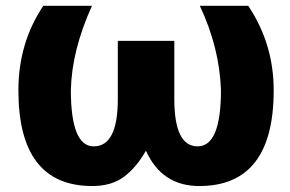

<svg xmlns="http://www.w3.org/2000/svg" viewBox="-20 -583 977 647"><path d="M42 -278.3Q42 -438.5 126 -563.5H290Q221.7 -413.1 218.8 -279.3Q218.8 -89.8 295.9 -89.8Q377 -89.8 377 -249V-445.3H567.4V-249Q567.4 -89.8 646 -89.8Q724.6 -89.8 724.6 -279.3Q719.7 -422.9 653.3 -563.5H816.4Q902.3 -435.5 902.3 -278.3Q902.3 43.9 651.4 43.9Q525.4 43.9 471.7 -75.2Q440.4 -19.5 398.4 12.2Q356.4 43.9 291 43.9Q42 43.9 42 -278.3Z"/></svg>

Font: GenEi M Gothic v2 Heavy
Style: Regular
Weight: 800
Version: Version 2.0